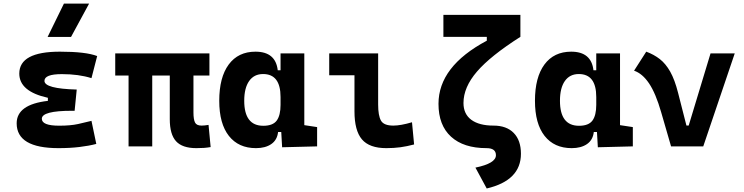

<svg xmlns="http://www.w3.org/2000/svg" viewBox="-20 -815 4142 1069"><path d="M305.7 9.8Q72.8 9.8 72.8 -128.4Q72.8 -233.4 246.6 -253.4V-270.5Q87.4 -305.7 87.4 -405.3Q87.4 -527.3 313.5 -527.3Q458 -527.3 521 -502.9L489.3 -379.9Q418.5 -402.3 324.2 -402.3Q227.5 -402.3 227.5 -364.7Q227.5 -321.3 407.2 -316.4L395.5 -198.2H379.9Q212.9 -198.2 212.9 -153.8Q212.9 -115.2 309.6 -115.2Q373 -115.2 414.8 -124.5Q456.5 -133.8 489.3 -142.1L516.1 -13.7Q475.6 -2.9 422.6 3.4Q369.6 9.8 305.7 9.8ZM245.1 -609.4 335.9 -794.9H476.1L375.5 -609.4Z M695.8 0V-394.5H621.6V-517.6H1146V-394.5H1057.1V-189Q1057.1 -150.4 1065.7 -133.1Q1074.2 -115.7 1102.5 -115.7Q1110.8 -115.7 1119.9 -116.7Q1128.9 -117.7 1141.1 -119.6L1152.8 3.9Q1132.3 7.3 1115.7 8.5Q1099.1 9.8 1073.2 9.8Q995.1 9.8 960.2 -28.6Q925.3 -66.9 925.3 -151.4V-394.5H827.6V0Z M1405.3 9.8Q1308.1 9.8 1254.4 -58.3Q1200.7 -126.5 1200.7 -253.9Q1200.7 -384.3 1253.4 -455.8Q1306.2 -527.3 1402.3 -527.3Q1514.6 -527.3 1526.4 -423.8H1542V-517.6H1674.3V-118.2L1745.6 -107.4V0L1550.8 4.9L1545.9 -80.1H1528.3Q1523.4 -35.6 1490.5 -12.9Q1457.5 9.8 1405.3 9.8ZM1339.8 -253.9Q1339.8 -114.7 1445.8 -114.7Q1499.5 -114.7 1520.8 -143.8Q1542 -172.9 1542 -231V-274.9Q1542 -402.8 1444.8 -402.8Q1394.5 -402.8 1367.2 -364Q1339.8 -325.2 1339.8 -253.9Z M2130.9 9.8Q2036.6 9.8 1995.1 -39.1Q1953.6 -87.9 1953.6 -195.3V-396H1813V-517.6H2085.4V-232.9Q2085.4 -171.4 2101.1 -143.6Q2116.7 -115.7 2169.9 -115.7Q2210.9 -115.7 2273.9 -134.3L2285.6 -10.7Q2245.6 0 2209.2 4.9Q2172.9 9.8 2130.9 9.8Z M2689.9 234.4 2627 118.2Q2741.2 94.7 2741.2 49.3Q2741.2 9.8 2689 9.8Q2561 9.8 2491.2 -54Q2421.4 -117.7 2421.4 -236.8Q2421.4 -445.3 2690.4 -588.4V-609.9H2448.7V-732.4H2877.4V-609.9Q2710.9 -503.9 2635.7 -416.5Q2560.5 -329.1 2560.5 -241.7Q2560.5 -180.2 2604.2 -147.9Q2647.9 -115.7 2727.5 -115.7Q2800.3 -115.7 2840.3 -74.7Q2880.4 -33.7 2880.4 41Q2880.4 189.9 2689.9 234.4Z M3163.1 9.8Q3065.9 9.8 3012.2 -58.3Q2958.5 -126.5 2958.5 -253.9Q2958.5 -384.3 3011.2 -455.8Q3064 -527.3 3160.2 -527.3Q3272.5 -527.3 3284.2 -423.8H3299.8V-517.6H3432.1V-118.2L3503.4 -107.4V0L3308.6 4.9L3303.7 -80.1H3286.1Q3281.2 -35.6 3248.3 -12.9Q3215.3 9.8 3163.1 9.8ZM3097.7 -253.9Q3097.7 -114.7 3203.6 -114.7Q3257.3 -114.7 3278.6 -143.8Q3299.8 -172.9 3299.8 -231V-274.9Q3299.8 -402.8 3202.6 -402.8Q3152.3 -402.8 3125 -364Q3097.7 -325.2 3097.7 -253.9Z M3716.3 0 3661.1 -190.4Q3630.9 -295.4 3593.8 -350.6Q3556.6 -405.8 3510.3 -421.4L3578.1 -527.3Q3620.6 -511.7 3653.6 -486.1Q3686.5 -460.4 3711.7 -415.8Q3736.8 -371.1 3755.4 -297.9L3801.8 -116.2H3814.5L3936 -517.6H4070.8L3895.5 0Z"/></svg>

Font: Caskaydia Cove
Style: Bold
Weight: 700
Monospace: yes
Designer: Aaron Bell
Foundry: Saja Typeworks
Version: Version 4.300; ttfautohint (v1.8.3)